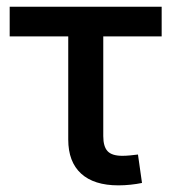

<svg xmlns="http://www.w3.org/2000/svg" viewBox="-20 -556 518 581"><path d="M338.4 4.9Q264.2 4.9 225.3 -30.8Q186.5 -66.4 186.5 -133.8V-445.8H9.3V-535.6H469.2V-445.8H292.5V-144Q292.5 -112.3 305.7 -98.4Q318.8 -84.5 350.1 -84.5Q360.4 -84.5 373.5 -85.7Q386.7 -86.9 397.5 -88.4L409.7 -2.4Q393.6 1 375.2 2.9Q356.9 4.9 338.4 4.9Z"/></svg>

Font: Inter 20pt Medium
Style: Regular
Weight: 500
Version: Version 4.001;git-66647c0bb